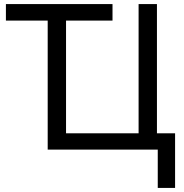

<svg xmlns="http://www.w3.org/2000/svg" viewBox="-20 -734 902 942"><path d="M754 188V0H214V-633H9V-714H532V-633H304V-80H660V-714H750V-80H839V188Z"/></svg>

Font: Apis
Style: Regular
Weight: 400
Designer: Monotype Design Team
Foundry: Monotype Imaging Inc.
Version: Version 2.000; build 0001